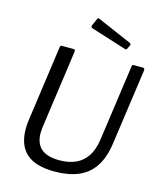

<svg xmlns="http://www.w3.org/2000/svg" viewBox="-138 -1062 985 1171"><g transform="rotate(15 354.5 -476.0)"><path d="M619 -245Q606 -155 568 -98.5Q530 -42 467.5 -16Q405 10 319 10Q197 10 139.5 -42Q82 -94 82 -197Q82 -213 83.5 -230.5Q85 -248 88 -266L153 -730Q154 -737 156.5 -739.5Q159 -742 164 -742H236Q243 -742 246.5 -738Q250 -734 248 -727L180 -241Q179 -229 177.5 -218.5Q176 -208 176 -197Q176 -129 214.5 -96.5Q253 -64 329 -64Q389 -64 432.5 -84Q476 -104 503 -145Q530 -186 539 -249L607 -732Q608 -738 610 -740Q612 -742 617 -742H676Q682 -742 684.5 -738Q687 -734 687 -727L619 -245ZM330 -957Q332 -961 335 -962Q338 -963 342 -961L559 -867Q563 -865 565 -861.5Q567 -858 565 -852L553 -828Q551 -823 548 -822.5Q545 -822 538 -824L319 -893Q311 -896 309 -900Q307 -904 309 -910Z"/></g></svg>

Font: Libre Franklin
Style: Italic
Weight: 400
Italic angle: -8°
Designer: Pablo Impallari, Rodrigo Fuenzalida, Nhung Nguyen
Foundry: Impallari Type
Version: Version 3.000